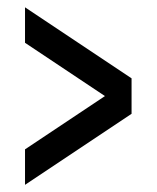

<svg xmlns="http://www.w3.org/2000/svg" viewBox="-20 -606 431 528"><path d="M341.8 -390.6V-293L48.8 -97.7V-195.3L268.6 -341.8L48.8 -488.3V-585.9Z"/></svg>

Font: BabelStone Runic Norse
Style: Regular
Weight: 400
Designer: Andrew West
Foundry: BabelStone
Version: Version 3.002 March 14, 2022